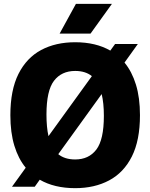

<svg xmlns="http://www.w3.org/2000/svg" viewBox="-20 -970 782 1000"><path d="M161 2.5H42.5L114 -96.5Q75.5 -143 54.8 -211Q34 -279 34 -370Q34 -501 76.2 -585Q118.5 -669 194.2 -709.5Q270 -750 371.5 -750Q479 -750 554.5 -706.5L579.5 -741H698L628.5 -644Q667 -597.5 688 -529.2Q709 -461 709 -370Q709 -239 666.8 -155Q624.5 -71 548.5 -30.5Q472.5 10 371.5 10Q263 10 187 -34ZM222 -373.5Q222 -307.5 232.5 -261L458.5 -573.5Q425 -600.5 371.5 -600.5Q300.5 -600.5 261.2 -549.2Q222 -498 222 -373.5ZM371.5 -139.5Q442.5 -139.5 481.8 -191Q521 -242.5 521 -366.5Q521 -433 509.5 -480L283.5 -167Q317 -139.5 371.5 -139.5ZM290.5 -795 375.5 -950H563L451.5 -795Z"/></svg>

Font: Encode Sans SmCnd XBd
Style: Regular
Weight: 800
Width: 4
Designer: Multiple Designers
Foundry: Impallari Type
Version: Version 3.002; ttfautohint (v1.8.3) -l 8 -r 50 -G 200 -x 14 